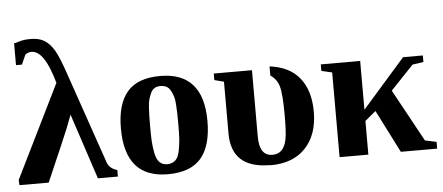

<svg xmlns="http://www.w3.org/2000/svg" viewBox="-49 -816 2163 937"><g transform="rotate(-5 1032.5 -348.0)"><path d="M12 0 10 -25 235 -482 222 -523Q182 -643 126 -643Q110 -643 96 -632L75 -585H46V-692Q55 -693 66 -697Q78 -701 84 -702Q96 -704 103 -705Q110 -706 127 -706Q169 -706 195 -690Q222 -673 243 -638Q263 -604 292 -518L444 -77Q454 -43 494 -32V0H396L290 -321Q282 -298 266 -258Q250 -218 155 0Z M742 -471Q953 -471 953 -232Q953 -111 901.5 -50.5Q850 10 738 10Q529 10 529 -232Q529 -351 580 -411Q631 -471 742 -471ZM810 -232Q810 -264 809.5 -280.5Q809 -297 807.5 -323.5Q806 -350 801.5 -364Q797 -378 789 -393.5Q781 -409 768.5 -415.5Q756 -422 739 -422Q723 -422 711 -415.5Q699 -409 692 -394Q685 -379 680.5 -364.5Q676 -350 674.5 -324.5Q673 -299 672.5 -281.5Q672 -264 672 -232Q672 -185 673.5 -158Q675 -131 681 -99.5Q687 -68 701.5 -53.5Q716 -39 739 -39Q764 -39 779.5 -53.5Q795 -68 801 -101Q807 -134 808.5 -159Q810 -184 810 -232Z M1241 10 1239 9Q1050 9 1050 -162V-416L1004 -428V-460H1191V-134Q1191 -40 1255 -40Q1283 -40 1300 -57Q1317 -74 1324 -108Q1331 -140 1331 -225Q1331 -330 1320 -369Q1309 -406 1278 -426V-471Q1375 -459 1424 -398Q1474 -336 1474 -232Q1474 -119 1412 -54Q1351 10 1241 10Z M2028 -459V-427L1974 -419L1862 -301L2002 -45L2058 -33V0H1880L1774 -209L1721 -165V0H1580V-415L1528 -427V-459H1721V-220L1931 -459Z"/></g></svg>

Font: Libra Serif Modern
Style: Bold
Weight: 700
Designer: Stefan Peev, Context Ltd
Foundry: Ascender Corporation
Version: Version 1.000